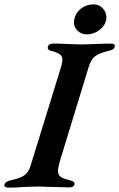

<svg xmlns="http://www.w3.org/2000/svg" viewBox="-54 -853 545 877"><path d="M-34 -9Q-31 -24 -4 -30Q37 -38 57 -52Q77 -66 86 -97L226 -551Q231 -571 231 -580Q231 -596 220 -604.5Q209 -613 182 -620Q160 -624 165 -641Q166 -647 173.5 -650.5Q181 -654 191 -654Q216 -654 260 -652Q300 -650 321 -650Q338 -650 382 -652Q428 -654 453 -654Q473 -654 470 -640Q469 -632 461.5 -627.5Q454 -623 439 -620Q397 -609 379.5 -595.5Q362 -582 352 -550L221 -122Q211 -87 211 -74Q211 -55 221.5 -46.5Q232 -38 256 -32Q275 -28 281.5 -23Q288 -18 286 -10Q283 3 261 3Q237 3 187 1Q141 -1 121 -1Q100 -1 56 1Q20 4 -16 4Q-25 4 -30 0.5Q-35 -3 -34 -9ZM284 -749Q284 -784 310 -808.5Q336 -833 375 -833Q399 -833 415.5 -815Q432 -797 432 -774Q432 -743 404.5 -719.5Q377 -696 342 -696Q318 -696 301 -712Q284 -728 284 -749Z"/></svg>

Font: EB Garamond SemiBold
Style: Italic
Weight: 600
Italic angle: -17.2°
Designer: Georg Duffner and Octavio Pardo
Foundry: Georg Duffner
Version: Version 1.000